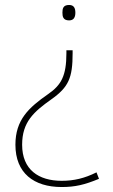

<svg xmlns="http://www.w3.org/2000/svg" viewBox="-20 -560 453 772"><path d="M283 -509C283 -526 278 -540 258 -540C234 -540 231 -526 231 -509C231 -493 234 -478 258 -478C278 -478 283 -493 283 -509ZM272 -346V-358H247V-346C247 -255 226 -218 174 -182C95 -127 42 -78 42 22C42 136 116 192 228 192C282 192 320 183 378 159L368 133C320 157 277 167 228 167C135 167 69 122 69 22C69 -69 115 -110 187 -161C256 -210 272 -247 272 -346Z"/></svg>

Font: Noto Sans Meetei Mayek Thin
Style: Regular
Weight: 100
Designer: Monotype Design Team and Neelakash Kshetrimayum
Foundry: Monotype Imaging Inc.
Version: Version 2.002